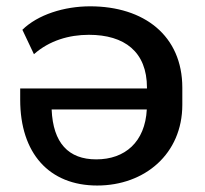

<svg xmlns="http://www.w3.org/2000/svg" viewBox="-20 -569 641 599"><path d="M261.2 -549.3C180.2 -549.3 98.1 -523.4 49.8 -476.1L85.9 -399.9C133.8 -442.4 195.3 -460.4 257.3 -460.4C368.2 -460.4 438.5 -407.7 438.5 -295.4V-293H43V-257.8C43 -90.8 133.3 9.8 283.2 9.8C431.6 9.8 548.8 -88.9 548.8 -242.2V-295.4C548.8 -458 429.2 -549.3 261.2 -549.3ZM280.3 -71.8C193.8 -71.8 145.5 -122.6 141.1 -227.5H438C432.6 -126 370.1 -71.8 280.3 -71.8Z"/></svg>

Font: Winston Medium
Style: Regular
Weight: 500
Designer: Vernon Adams, Kim Jin-seong, David Berlow, Cristiano Sobral
Foundry: The Winston Project Authors
Version: Version 3.004